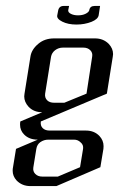

<svg xmlns="http://www.w3.org/2000/svg" viewBox="-20 -442 405 650"><path d="M34.2 62 107.9 30.8Q78.6 30.8 61.5 13.2Q47.9 -0.5 47.9 -20Q47.9 -26.9 48.8 -30.8L123 -62Q94.2 -62 76.7 -80.6Q62 -96.7 62 -115.7Q62 -118.2 63 -125L83 -250Q86.4 -274.4 109.9 -293.9Q131.3 -312 163.1 -312H301.8Q329.6 -312 348.1 -293.5Q362.8 -277.8 362.8 -258.8Q362.8 -255.9 361.8 -250L341.8 -125L118.2 -30.8Q116.2 -16.6 124.5 -8.3Q132.8 0 147.9 0H271Q298.8 0 316.4 18.1Q330.6 33.2 330.6 52.7Q330.6 58.6 330.1 62L319.8 124L170.9 188H83Q54.7 188 36.1 168.9Q22.9 154.3 22.9 136.2Q22.9 128.9 23.9 125ZM103 62 92.8 125Q90.8 138.2 99.6 147Q108.4 155.8 123 155.8H175.8L251 124L261.2 62Q263.2 48.3 252.9 40Q243.7 30.8 231 30.8H143.1Q128.9 30.8 116.7 39.1Q105.5 46.9 103 62ZM132.8 -125Q130.9 -111.3 139.6 -102.5Q147.9 -94.2 163.1 -94.2H197.8L272.9 -125L292 -250Q294.4 -263.2 285.6 -272Q276.9 -280.8 262.2 -280.8H192.9Q178.2 -280.8 166.5 -272Q155.3 -263.2 152.8 -250ZM173.8 -390.1 176.8 -405.8Q179.7 -421.9 195.8 -421.9H213.9L210.9 -407.2Q210.4 -399.9 220.2 -395Q230 -390.1 244.1 -390.1Q258.8 -390.1 269 -395Q280.3 -400.4 282.2 -407.2Q284.2 -421.9 300.8 -421.9H318.8L314 -390.1Q311.5 -377 290 -368.2Q266.6 -358.9 238.8 -358.9Q210.4 -358.9 190.9 -368.7Q171.4 -378.4 173.8 -390.1Z"/></svg>

Font: Hhenum
Style: Italic
Weight: 400
Designer: T. Christopher White
Version: Version 1.0